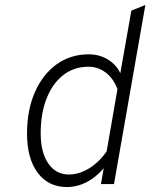

<svg xmlns="http://www.w3.org/2000/svg" viewBox="-20 -742 606 774"><path d="M250 12Q175 12 132 -45.5Q89 -103 89 -203.5Q89 -298 120.5 -370Q152 -442 208 -482.5Q264 -523 338 -523Q380 -523 414.2 -502.5Q448.5 -482 465 -447L509.5 -699L566 -722L439.5 0H387L398 -63.5Q365.5 -26 328 -7Q290.5 12 250 12ZM257.5 -38.5Q299 -38.5 339.5 -63.5Q380 -88.5 410 -132L453.5 -382.5Q438 -424.5 407 -448.8Q376 -473 336.5 -473Q278.5 -473 235.2 -439.5Q192 -406 168 -345.5Q144 -285 144 -204.5Q144 -128 174.5 -83.2Q205 -38.5 257.5 -38.5Z"/></svg>

Font: Overpass ExtraLight
Style: Italic
Weight: 250
Italic angle: -10°
Designer: Delve Withrington, Dave Bailey, Thomas Jockin
Foundry: Delve Fonts LLC
Version: Version 4.000